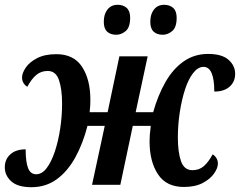

<svg xmlns="http://www.w3.org/2000/svg" viewBox="-38 -771 1001 801"><path d="M93 10Q36 10 9 -14.5Q-18 -39 -18 -73Q-18 -106 5 -127Q28 -148 69 -148Q69 -96 79 -70Q89 -44 113 -44Q137 -44 156.5 -69.5Q176 -95 190.5 -138Q205 -181 213 -233.5Q221 -286 221 -339Q221 -399 208 -437Q195 -475 161 -475Q133 -475 113 -458Q93 -441 76 -409Q67 -414 60.5 -424Q54 -434 54 -448Q54 -466 69.5 -489Q85 -512 117 -528.5Q149 -545 197 -545Q270 -545 304.5 -492Q339 -439 339 -355Q339 -345 338.5 -332.5Q338 -320 336 -303H411L460 -536H578L528 -303H601Q621 -374 652.5 -429Q684 -484 728.5 -515Q773 -546 830 -546Q888 -546 915.5 -521.5Q943 -497 943 -463Q943 -430 920 -409.5Q897 -389 856 -389Q856 -492 811 -492Q788 -492 768 -466.5Q748 -441 734 -398Q720 -355 712 -302.5Q704 -250 704 -197Q704 -137 717 -99Q730 -61 765 -61Q793 -61 812.5 -78Q832 -95 849 -127Q858 -122 864.5 -112Q871 -102 871 -88Q871 -70 855 -47Q839 -24 807.5 -7.5Q776 9 729 9Q656 9 621 -44Q586 -97 586 -181Q586 -194 587 -208.5Q588 -223 591 -246H516L464 0H346L399 -246H327Q308 -172 276 -114Q244 -56 198.5 -23Q153 10 93 10ZM641 -626Q617 -626 603 -639Q589 -652 589 -680Q589 -712 604.5 -731.5Q620 -751 647 -751Q670 -751 684.5 -738Q699 -725 699 -697Q699 -657 680.5 -641.5Q662 -626 641 -626ZM447 -626Q423 -626 409 -639Q395 -652 395 -680Q395 -712 410.5 -731.5Q426 -751 453 -751Q476 -751 490.5 -738Q505 -725 505 -697Q505 -657 486.5 -641.5Q468 -626 447 -626Z"/></svg>

Font: Noto Serif SemiCondensed SemiBold
Style: Italic
Weight: 600
Width: 4
Italic angle: -12°
Designer: Monotype Design Team
Foundry: Monotype Imaging Inc.
Version: Version 2.014; ttfautohint (v1.8.4.7-5d5b)